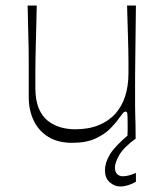

<svg xmlns="http://www.w3.org/2000/svg" viewBox="-20 -501 593 695"><path d="M241 16Q190 16 155 -5.5Q120 -27 102 -64.5Q84 -102 84 -150Q84 -194 84 -225Q84 -256 84 -281Q84 -306 83.5 -332Q83 -358 82 -393Q81 -428 80 -481H113Q112 -428 111 -393.5Q110 -359 109.5 -334.5Q109 -310 108.5 -289Q108 -268 108 -243.5Q108 -219 108 -184Q108 -138 120.5 -108.5Q133 -79 154 -63Q175 -47 200 -40Q225 -33 252 -33Q301 -33 337.5 -48Q374 -63 398 -90Q422 -117 433.5 -154Q445 -191 445 -236Q445 -261 445 -278Q445 -295 444.5 -317.5Q444 -340 443 -378Q442 -416 440 -481H472Q471 -403 470.5 -353Q470 -303 469.5 -272Q469 -241 469 -222Q469 -203 469 -188.5Q469 -174 469 -157Q469 -133 469 -117.5Q469 -102 469.5 -87Q470 -72 470.5 -52Q471 -32 471 0H441Q442 -17 442 -29.5Q442 -42 442 -51Q442 -80 441 -88.5Q440 -97 435 -97Q430 -97 426 -92.5Q422 -88 410 -72Q400 -57 379.5 -36Q359 -15 325.5 0.5Q292 16 241 16ZM415 174Q395 174 377.5 159Q360 144 360 115Q360 87 378.5 57Q397 27 445 -13L472 0Q427 33 411.5 60.5Q396 88 396 105Q396 121 404 129Q412 137 424 137Q437 137 448.5 133.5Q460 130 472 125V157Q458 165 443.5 169.5Q429 174 415 174Z"/></svg>

Font: Ojuju Light
Style: Regular
Weight: 300
Designer: Chisaokwu Joboson, Mirko Velimirovic
Foundry: Udi Foundry
Version: Version 1.000